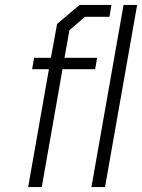

<svg xmlns="http://www.w3.org/2000/svg" viewBox="-20 -757 575 777"><path d="M94 0 178 -477H110L118 -523H186L211 -660L302 -737H431L423 -689H324L261 -635L241 -523H373L365 -477H233L149 0ZM350 0 480 -737H535L405 0Z"/></svg>

Font: Tomorrow Light
Style: Italic
Weight: 300
Italic angle: -10°
Designer: Tony de Marco, Monica Rizzolli
Foundry: Just in Type
Version: Version 2.002